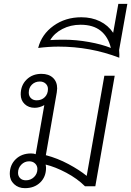

<svg xmlns="http://www.w3.org/2000/svg" viewBox="-20 -971 684 1001"><path d="M578 -576 477 0H423Q383 -40 325.5 -70.5Q268 -101 218 -113Q220 -103 220 -96Q220 -49 189.5 -19.5Q159 10 110 10Q76 10 53.5 -11Q31 -32 31 -64Q31 -111 62 -141Q93 -171 142 -171Q157 -171 166 -167L211 -423Q186 -409 161 -409Q129 -409 108.5 -428.5Q88 -448 88 -479Q88 -526 118.5 -556Q149 -586 196 -586Q234 -586 256 -565.5Q278 -545 278 -510Q278 -503 276 -489L219 -162Q280 -146 337 -115.5Q394 -85 432 -54L524 -576ZM171 -448Q197 -448 213.5 -464.5Q230 -481 230 -507Q230 -524 218 -535Q206 -546 188 -546Q163 -546 146.5 -530Q130 -514 130 -488Q130 -470 141.5 -459Q153 -448 171 -448ZM175 -90Q175 -107 163 -118.5Q151 -130 132 -130Q108 -130 91 -112.5Q74 -95 74 -70Q74 -53 85 -42Q96 -31 115 -31Q140 -31 157.5 -48Q175 -65 175 -90Z M601 -710Q603 -684 602 -670Q451 -728 285 -728Q235 -728 179 -721Q197 -792 259 -836.5Q321 -881 404 -881Q458 -881 501 -860Q544 -839 570 -800L597 -951H644ZM558 -721Q544 -779 505 -810.5Q466 -842 400 -842Q348 -842 305.5 -820Q263 -798 242 -762Q267 -764 314 -764Q377 -764 444 -752Q511 -740 558 -721Z"/></svg>

Font: Sarabun ExtraLight
Style: Italic
Weight: 275
Italic angle: -10°
Designer: Suppakit Chalermlarp | Katatrad Co.,Ltd.
Foundry: Cadson Demak Co.,Ltd.
Version: Version 1.000; ttfautohint (v1.6)